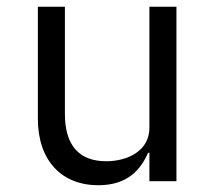

<svg xmlns="http://www.w3.org/2000/svg" viewBox="-20 -536 640 568"><path d="M422 0H502V-516H422V-158C422 -90 358 -59 294 -59C215 -59 172 -105 172 -199V-516H92V-185C92 -60 163 12 271 12C356 12 396 -33 418 -84H422Z"/></svg>

Font: IBM Plex Mono
Style: Regular
Weight: 400
Monospace: yes
Designer: Mike Abbink, Paul van der Laan, Pieter van Rosmalen
Foundry: Bold Monday
Version: Version 2.004